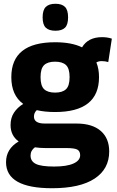

<svg xmlns="http://www.w3.org/2000/svg" viewBox="-20 -778 618 1018"><path d="M272 -184Q217 -184 175 -194Q160 -180 160 -160Q160 -123 217 -123H385Q469 -123 514 -84Q559 -45 559 25Q559 118 481.5 169Q404 220 256 220Q12 220 12 82Q12 11 79 -28Q36 -59 36 -115Q36 -153 54 -180.5Q72 -208 103 -227Q40 -273 40 -369Q40 -554 272 -554Q360 -554 415 -527Q447 -581 521 -581Q550 -581 573 -573L554 -449Q538 -454 518 -454Q503 -454 491 -447Q505 -413 505 -369Q505 -184 272 -184ZM272 -287Q311 -287 330 -305Q349 -323 349 -369Q349 -415 330 -433Q311 -451 272 -451Q233 -451 214 -433Q195 -415 195 -369Q195 -323 214 -305Q233 -287 272 -287ZM142 47Q142 77 170 91Q198 105 267 105Q334 105 369.5 89Q405 73 405 45Q405 24 390.5 15.5Q376 7 331 7H221Q191 7 165 3Q142 20 142 47ZM274 -615Q240 -615 223 -631Q206 -647 206 -686Q206 -725 223 -741.5Q240 -758 274 -758Q308 -758 324.5 -741.5Q341 -725 341 -686Q341 -647 324.5 -631Q308 -615 274 -615Z"/></svg>

Font: Georama
Style: Bold
Weight: 700
Designer: Jean-Baptiste Levee
Foundry: Production Type
Version: Version 1.000